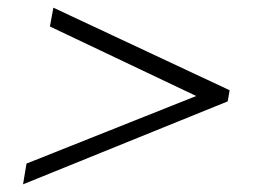

<svg xmlns="http://www.w3.org/2000/svg" viewBox="-20 -507 661 500"><path d="M491 -257 49 -81 40 -27 573 -243 578 -272 119 -487 110 -438Z"/></svg>

Font: Jost Light
Style: Italic
Weight: 300
Italic angle: -5°
Version: Version 3.710